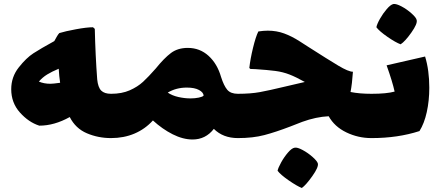

<svg xmlns="http://www.w3.org/2000/svg" viewBox="-20 -654 2198 958"><path d="M566 -76Q566 -19 559 8Q552 35 534 35Q470 35 413.5 11Q357 -13 328 -70Q251 -27 176 -27Q123 -44 79.5 -92.5Q36 -141 36 -209Q36 -270 73.5 -317.5Q111 -365 146.5 -388Q182 -411 251 -449Q256 -458 263 -470.5Q270 -483 276 -489Q305 -498 359 -508Q413 -518 444 -518L453 -510Q456 -378 465 -258Q469 -218 485 -202Q501 -186 534 -186Q553 -186 559.5 -159Q566 -132 566 -76ZM232 -236Q244 -236 280 -241Q275 -274 273 -311Q239 -297 215.5 -282.5Q192 -268 174 -247Q199 -236 232 -236Z M1199 -76Q1199 -19 1192 8Q1185 35 1167 35Q1093 35 1047 -11Q1006 42 941 42Q893 42 841.5 16Q790 -10 743 -53Q704 -10 651 12.5Q598 35 534 35Q516 35 509 8Q502 -19 502 -76Q502 -132 508.5 -159Q515 -186 534 -186Q588 -186 627.5 -203.5Q667 -221 694 -246Q721 -271 757 -312Q799 -364 833 -389.5Q867 -415 917 -415Q977 -415 1020.5 -375.5Q1064 -336 1083 -270Q1097 -226 1114 -206Q1131 -186 1167 -186Q1186 -186 1192.5 -159Q1199 -132 1199 -76ZM996 -177Q995 -193 973 -205Q951 -217 912 -217Q859 -217 817 -192Q839 -177 870 -170Q901 -163 931 -163Q953 -163 972 -167Q991 -171 996 -177Z M1866 -76Q1866 -19 1858.5 8Q1851 35 1833 35Q1767 35 1708 6.5Q1649 -22 1620 -74Q1557 -71 1488 -46Q1456 -34 1429 -23Q1356 5 1299 20Q1242 35 1167 35Q1149 35 1142 8Q1135 -19 1135 -76Q1135 -132 1141.5 -159Q1148 -186 1167 -186Q1231 -186 1277 -194.5Q1323 -203 1398 -221L1428 -228L1501 -245Q1456 -270 1425 -282Q1392 -295 1354 -300Q1316 -305 1255 -309L1229 -310L1224 -315Q1229 -360 1242.5 -415.5Q1256 -471 1269 -497Q1294 -501 1316 -501Q1360 -501 1398 -487Q1436 -473 1475 -448L1517 -421Q1617 -357 1668 -326.5Q1719 -296 1741 -296Q1737 -236 1729 -195Q1773 -186 1833 -186Q1852 -186 1859 -159Q1866 -132 1866 -76ZM1365 198Q1368 183 1383 156Q1398 129 1417 107Q1436 85 1450 83Q1463 80 1490 94.5Q1517 109 1540 129.5Q1563 150 1566 162Q1570 180 1538.5 224.5Q1507 269 1486 284Q1461 274 1420.5 246Q1380 218 1365 198Z M2122 -216Q2122 -152 2109.5 -95Q2097 -38 2073 0Q1965 35 1834 35Q1816 35 1809 8Q1802 -19 1802 -76Q1802 -132 1808.5 -159Q1815 -186 1834 -186Q1909 -186 1949 -197Q1938 -247 1909 -328L2101 -372Q2122 -304 2122 -216ZM1858 -518Q1861 -534 1876 -560.5Q1891 -587 1910 -609Q1929 -631 1943 -634Q1957 -636 1983.5 -622Q2010 -608 2033.5 -587Q2057 -566 2059 -554Q2064 -536 2032.5 -491.5Q2001 -447 1979 -433Q1954 -442 1913.5 -470Q1873 -498 1858 -518Z"/></svg>

Font: Lalezar
Style: Bold
Weight: 700
Designer: Borna Izadpanah
Foundry: Borna Izadpanah
Version: Version 1.003;January 24, 2021;FontCreator 13.0.0.2683 64-bi